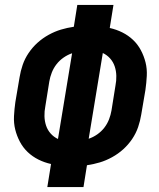

<svg xmlns="http://www.w3.org/2000/svg" viewBox="-20 -755 640 775"><path d="M171 0 186 -93Q159 -99 135 -111Q111 -123 92 -141Q73 -159 60.5 -182.5Q48 -206 41.5 -232Q35 -258 36.5 -286.5Q38 -315 42 -343L59 -443Q63 -468 71.5 -493Q80 -518 95.5 -541Q111 -564 131.5 -582.5Q152 -601 176.5 -614.5Q201 -628 226 -635.5Q251 -643 278 -647L292 -735H438L423 -642Q450 -636 474 -624Q498 -612 517 -594Q536 -576 548.5 -552.5Q561 -529 567.5 -503Q574 -477 572.5 -448.5Q571 -420 567 -392L550 -292Q546 -267 537.5 -242Q529 -217 513.5 -194Q498 -171 477.5 -152.5Q457 -134 432.5 -120.5Q408 -107 383 -99.5Q358 -92 331 -88L317 0ZM338 -195Q356 -201 372.5 -212.5Q389 -224 401 -239.5Q413 -255 420 -273Q427 -291 430 -309L446 -409Q450 -429 449.5 -449Q449 -469 443 -487Q437 -505 424.5 -519Q412 -533 395 -541ZM214 -194 271 -540Q253 -534 236.5 -522.5Q220 -511 208 -495.5Q196 -480 189 -462Q182 -444 179 -426L163 -326Q159 -306 159.5 -286Q160 -266 166 -248Q172 -230 184.5 -216Q197 -202 214 -194Z"/></svg>

Font: Iosevka Heavy Extended Oblique
Style: Regular
Weight: 900
Width: 7
Italic angle: -9°
Monospace: yes
Designer: Belleve Invis
Foundry: Belleve Invis
Version: Version 32.5.0; ttfautohint (v1.8.4)